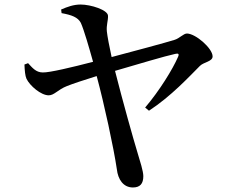

<svg xmlns="http://www.w3.org/2000/svg" viewBox="-20 -785 1040 848"><path d="M104 -506 88 -500C89 -474 91 -450 97 -437C112 -406 161 -364 195 -364C220 -364 235 -389 276 -405C298 -414 355 -433 407 -449C440 -327 482 -133 496 -38C501 8 525 43 567 43C599 43 613 26 613 -7C613 -29 598 -75 589 -105C568 -174 522 -338 488 -472C584 -500 711 -538 754 -547C767 -550 773 -548 766 -533C743 -480 685 -385 621 -310L638 -296C736 -360 816 -447 863 -494C880 -511 919 -513 919 -536C919 -571 845 -636 806 -637C790 -637 774 -616 751 -609C713 -597 568 -558 473 -533C463 -578 454 -626 452 -646C449 -674 458 -694 457 -715C457 -741 381 -765 336 -765C305 -765 278 -755 250 -743L252 -727C296 -719 324 -709 337 -684C351 -653 374 -573 391 -512C299 -488 198 -464 169 -465C138 -465 122 -487 104 -506Z"/></svg>

Font: Noto Serif CJK SC SemiBold
Style: Regular
Weight: 600
Designer: Ryoko NISHIZUKA 西塚涼子 (kana & ideographs); Frank Grießhammer (Latin, Greek & Cyrillic); Wenlong ZHANG 张文龙 (bopomofo); San
Foundry: Adobe
Version: Version 2.001;hotconv 1.1.0;makeotfexe 2.6.0